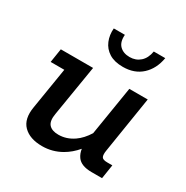

<svg xmlns="http://www.w3.org/2000/svg" viewBox="-143 -711 812 840"><g transform="rotate(30 263.0 -291.5)"><path d="M180 10Q118 10 85.5 -22.5Q53 -55 64 -119L98 -328H29L40 -398H203L161 -142Q154 -103 169 -86Q184 -69 217 -69Q258 -69 294 -94Q323 -114 346 -151L386 -398H479L434 -115Q430 -92 435 -81.5Q440 -71 463 -71H489L478 0H425Q372 0 352 -28Q340 -45 337 -67Q310 -35 277 -16Q232 10 180 10ZM313 -467Q270 -467 243 -484Q216 -501 204 -530Q192 -559 195 -593H251Q248 -556 266.5 -537.5Q285 -519 317 -519Q348 -519 369.5 -538Q391 -557 397 -593H455Q445 -535 408 -501Q371 -467 313 -467Z"/></g></svg>

Font: Rokkitt SemiBold Medium
Style: Italic
Weight: 500
Italic angle: -9°
Version: Version 3.103